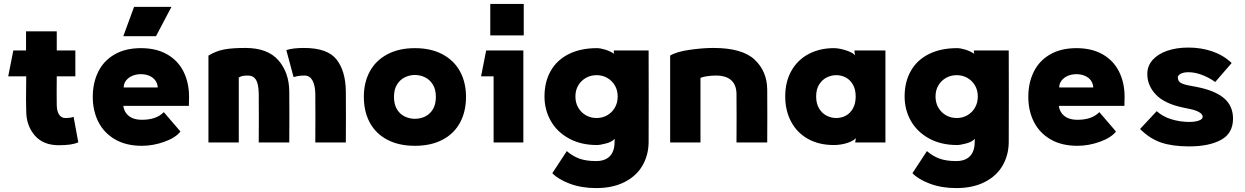

<svg xmlns="http://www.w3.org/2000/svg" viewBox="-20 -728 6360 981"><path d="M114 -158 113 -219Q113 -259 113.5 -279Q114 -299 114 -338H22L48 -470H113V-568H270V-470H365V-338H270Q269 -239 270 -189Q271 -158 282.5 -141.5Q294 -125 314 -125Q340 -125 356 -131L380 -1Q350 14 280 14Q201 14 158 -35.5Q115 -85 114 -158Z M705 17Q624 17 567.5 -16Q511 -49 482.5 -105.5Q454 -162 454 -233Q454 -305 482 -361.5Q510 -418 565.5 -450Q621 -482 700 -482Q779 -482 834.5 -450Q890 -418 918 -361.5Q946 -305 946 -233Q946 -204 945 -187H610Q613 -165 625 -149Q637 -133 657 -124.5Q677 -116 705 -116Q742 -116 769.5 -125.5Q797 -135 817 -155L902 -56Q877 -24 819.5 -3.5Q762 17 705 17ZM700 -349Q676 -349 656 -340.5Q636 -332 624 -316.5Q612 -301 612 -281H786Q785 -301 774 -316.5Q763 -332 743.5 -340.5Q724 -349 700 -349ZM856 -693 777 -543H610L665 -693Z M1045 0V-444Q1083 -467 1123.5 -475Q1164 -483 1234 -483Q1347 -483 1402 -420.5Q1457 -358 1458 -261Q1459 -131 1458 0H1302Q1303 -125 1302 -250Q1301 -300 1287.5 -321Q1274 -342 1247 -342Q1230 -342 1220 -340Q1210 -338 1200 -332V0ZM1533 -483Q1654 -483 1700 -423.5Q1746 -364 1747 -261Q1748 -131 1747 0H1591Q1592 -125 1591 -250Q1590 -294 1576 -318Q1562 -342 1536 -342Q1506 -342 1488 -336Q1486 -336 1480 -334L1443 -472Q1476 -483 1533 -483Z M1993 -233Q1993 -195 2008 -170Q2023 -145 2047.5 -133Q2072 -121 2100 -121Q2128 -121 2152.5 -133Q2177 -145 2192 -170Q2207 -195 2207 -233Q2207 -272 2191 -297Q2175 -322 2150.5 -333.5Q2126 -345 2100 -345Q2074 -345 2049.5 -333.5Q2025 -322 2009 -297Q1993 -272 1993 -233ZM1839 -233Q1839 -307 1869.5 -363Q1900 -419 1959 -450.5Q2018 -482 2100 -482Q2182 -482 2241 -450.5Q2300 -419 2330.5 -363Q2361 -307 2361 -233Q2361 -158 2330.5 -101.5Q2300 -45 2241 -14Q2182 17 2100 17Q2018 17 1959 -14Q1900 -45 1869.5 -101.5Q1839 -158 1839 -233Z M2656 -708V-547H2485V-708ZM2654 0H2502V-338H2438L2464 -470H2654Z M3136 -235Q3136 -267 3121.5 -291.5Q3107 -316 3082.5 -330Q3058 -344 3028 -344Q2999 -344 2974.5 -330.5Q2950 -317 2935 -292.5Q2920 -268 2920 -235Q2920 -202 2935 -177Q2950 -152 2974.5 -138.5Q2999 -125 3028 -125Q3058 -125 3082.5 -139Q3107 -153 3121.5 -178Q3136 -203 3136 -235ZM3030 -482Q3047 -482 3072 -474.5Q3097 -467 3118 -453L3116 -463V-470H3294Q3295 -235 3294 0Q3293 66 3262 119Q3231 172 3170.5 202.5Q3110 233 3026 233Q2952 233 2892.5 211Q2833 189 2802 157L2876 44Q2906 70 2940.5 82.5Q2975 95 3026 95Q3057 95 3078 83.5Q3099 72 3109.5 50.5Q3120 29 3120 0V-8L3121 -19Q3107 -3 3076.5 5Q3046 13 3030 13Q2948 13 2887 -20.5Q2826 -54 2794 -110.5Q2762 -167 2762 -235Q2762 -310 2794 -366Q2826 -422 2886.5 -452Q2947 -482 3030 -482Z M3404 0V-444Q3437 -464 3504 -473.5Q3571 -483 3625 -483Q3772 -483 3835.5 -423.5Q3899 -364 3900 -271Q3901 -136 3900 0H3743Q3744 -125 3743 -250Q3742 -295 3715.5 -318.5Q3689 -342 3638 -342Q3615 -342 3592 -338.5Q3569 -335 3559 -330V0Z M4352 -235Q4352 -271 4338 -295.5Q4324 -320 4301.5 -332Q4279 -344 4253 -344Q4228 -344 4204.5 -332.5Q4181 -321 4165.5 -296.5Q4150 -272 4150 -235Q4150 -198 4165.5 -173Q4181 -148 4204.5 -136.5Q4228 -125 4253 -125Q4279 -125 4301.5 -137Q4324 -149 4338 -174Q4352 -199 4352 -235ZM4349 -446 4346 -462V-470H4504V0H4350V-4L4353 -22Q4337 -6 4305.5 3.5Q4274 13 4240 13Q4164 13 4108 -18.5Q4052 -50 4022 -106.5Q3992 -163 3992 -235Q3992 -311 4024 -367Q4056 -423 4112.5 -452.5Q4169 -482 4240 -482Q4266 -482 4300 -471.5Q4334 -461 4349 -446Z M4976 -235Q4976 -267 4961.5 -291.5Q4947 -316 4922.5 -330Q4898 -344 4868 -344Q4839 -344 4814.5 -330.5Q4790 -317 4775 -292.5Q4760 -268 4760 -235Q4760 -202 4775 -177Q4790 -152 4814.5 -138.5Q4839 -125 4868 -125Q4898 -125 4922.5 -139Q4947 -153 4961.5 -178Q4976 -203 4976 -235ZM4870 -482Q4887 -482 4912 -474.5Q4937 -467 4958 -453L4956 -463V-470H5134Q5135 -235 5134 0Q5133 66 5102 119Q5071 172 5010.5 202.5Q4950 233 4866 233Q4792 233 4732.5 211Q4673 189 4642 157L4716 44Q4746 70 4780.5 82.5Q4815 95 4866 95Q4897 95 4918 83.5Q4939 72 4949.5 50.5Q4960 29 4960 0V-8L4961 -19Q4947 -3 4916.5 5Q4886 13 4870 13Q4788 13 4727 -20.5Q4666 -54 4634 -110.5Q4602 -167 4602 -235Q4602 -310 4634 -366Q4666 -422 4726.5 -452Q4787 -482 4870 -482Z M5485 17Q5404 17 5347.5 -16Q5291 -49 5262.5 -105.5Q5234 -162 5234 -233Q5234 -305 5262 -361.5Q5290 -418 5345.5 -450Q5401 -482 5480 -482Q5559 -482 5614.5 -450Q5670 -418 5698 -361.5Q5726 -305 5726 -233Q5726 -204 5725 -187H5390Q5393 -165 5405 -149Q5417 -133 5437 -124.5Q5457 -116 5485 -116Q5522 -116 5549.5 -125.5Q5577 -135 5597 -155L5682 -56Q5657 -24 5599.5 -3.5Q5542 17 5485 17ZM5480 -349Q5456 -349 5436 -340.5Q5416 -332 5404 -316.5Q5392 -301 5392 -281H5566Q5565 -301 5554 -316.5Q5543 -332 5523.5 -340.5Q5504 -349 5480 -349Z M5805 -69 5890 -160Q5921 -132 5965.5 -118.5Q6010 -105 6056 -105Q6086 -105 6105.5 -112Q6125 -119 6125 -131Q6125 -144 6107.5 -154.5Q6090 -165 6060 -171L6022 -179Q5929 -199 5885.5 -245Q5842 -291 5842 -350Q5842 -391 5869 -421.5Q5896 -452 5943.5 -468.5Q5991 -485 6052 -485Q6117 -485 6174 -465.5Q6231 -446 6273 -406L6189 -309Q6157 -332 6121 -345.5Q6085 -359 6053 -359Q6027 -359 6012.5 -351Q5998 -343 5998 -332Q5998 -316 6009.5 -307Q6021 -298 6051 -292L6088 -285Q6185 -267 6232.5 -227.5Q6280 -188 6280 -122Q6280 -47 6219 -13.5Q6158 20 6055 20Q5971 20 5913 0.5Q5855 -19 5805 -69Z"/></svg>

Font: Kreadon
Style: Regular
Weight: 400
Designer: kohakuno
Foundry: StudioGnu
Version: Version 1.000;Glyphs 3.1.2 (3151)